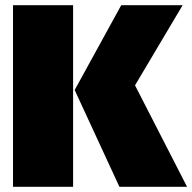

<svg xmlns="http://www.w3.org/2000/svg" viewBox="-20 -718 739 738"><path d="M261 -698H30V0H261ZM682 -698H446L267 -372L439 0H699L499 -390Z"/></svg>

Font: Fira Sans Ultra
Style: Regular
Weight: 950
Designer: Carrois Corporate & Edenspiekermann AG
Foundry: Carrois Corporate GbR & Edenspiekermann AG
Version: Version 4.203;PS 004.203;hotconv 1.0.88;makeotf.lib2.5.64775